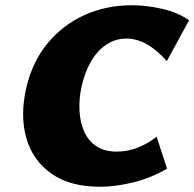

<svg xmlns="http://www.w3.org/2000/svg" viewBox="-20 -695 741 732"><path d="M362 17Q247 17 176 -33Q105 -83 80.5 -168.5Q56 -254 80 -359Q103 -459 161 -529.5Q219 -600 302 -637.5Q385 -675 482 -675Q538 -675 597.5 -661.5Q657 -648 701 -618L616 -462Q578 -505 539.5 -526.5Q501 -548 462 -548Q421 -548 386.5 -525.5Q352 -503 328 -462.5Q304 -422 291 -365Q281 -319 283 -274.5Q285 -230 300.5 -194.5Q316 -159 346.5 -138Q377 -117 425 -117Q469 -117 509.5 -134Q550 -151 577 -174L617 -52Q553 -15 485.5 1Q418 17 362 17Z"/></svg>

Font: Ysabeau Black
Style: Italic
Weight: 900
Italic angle: -12°
Version: Version 2.000;gftools[0.9.27.dev2+g8671c4b]